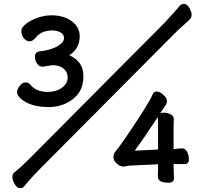

<svg xmlns="http://www.w3.org/2000/svg" viewBox="-20 -873 1040 990"><path d="M187 -3Q148 36 126.5 62Q105 88 100.5 92.5Q96 97 82 97Q68 97 56 76.5Q44 56 44 40Q44 24 53 17Q87 -10 134 -57L825 -752Q884 -815 906 -842Q915 -853 929.5 -853Q944 -853 956 -832.5Q968 -812 968 -796.5Q968 -781 955 -769Q942 -757 920 -737.5Q898 -718 878 -698ZM391 -686Q391 -622 337 -588Q364 -578 387 -551.5Q410 -525 410 -478Q410 -385 324 -342Q283 -321 232 -321Q139 -321 90 -362Q68 -380 68 -397Q68 -414 82 -431Q96 -448 112 -448Q128 -448 137 -436Q166 -399 227 -399Q270 -399 299.5 -421Q329 -443 329 -472.5Q329 -502 307.5 -519.5Q286 -537 252 -537L200 -529Q181 -529 170.5 -546Q160 -563 160 -578Q160 -606 184 -608Q260 -617 295 -648Q310 -660 310 -677.5Q310 -695 292.5 -705.5Q275 -716 250 -716Q193 -716 164 -679Q149 -660 132 -660Q115 -660 102.5 -676.5Q90 -693 90 -712.5Q90 -732 114.5 -750.5Q139 -769 174 -781.5Q209 -794 245 -794Q309 -794 350 -763.5Q391 -733 391 -686ZM794 -270Q724 -164 675 -96L795 -102V-206ZM806 -289Q813 -292 827.5 -292Q842 -292 859 -284Q876 -276 876 -259L875 -206V-104Q904 -108 919.5 -108Q935 -108 944.5 -90.5Q954 -73 954 -50Q954 -27 931 -27H875V-15L877 47Q877 69 848 69Q794 69 794 37L795 -16V-26L646 -19L619 -14Q618 -14 617 -14Q599 -14 582 -29.5Q565 -45 565 -62.5Q565 -80 574 -90Q606 -129 680.5 -242Q755 -355 768 -388Q773 -401 788.5 -401Q804 -401 822.5 -384Q841 -367 841 -354Q841 -341 834 -330L820 -310Q817 -305 806 -289Z"/></svg>

Font: LXGW ZhenKai
Style: Regular
Weight: 400
Designer: LXGW / Fontworks Inc.
Foundry: LXGW / Fontworks Inc.
Version: Version 0.800;June 8, 2025